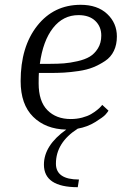

<svg xmlns="http://www.w3.org/2000/svg" viewBox="-20 -530 507 800"><path d="M432 -69Q428 -62 419 -52Q410 -42 377 -21.5Q344 -1 304 6Q213 64 213 152Q213 218 309 218L304 250Q163 250 163 156Q163 76 256 10Q170 8 118 -43.5Q66 -95 66 -192Q66 -335 135 -422.5Q204 -510 316 -510Q386 -510 426.5 -472Q467 -434 467 -378Q467 -344 454.5 -318Q442 -292 418 -276Q394 -260 368 -249.5Q342 -239 307.5 -234Q273 -229 246.5 -227.5Q220 -226 187 -226H142Q141 -212 141 -183Q141 -108 177.5 -71Q214 -34 275 -34Q300 -34 322.5 -40Q345 -46 359.5 -54.5Q374 -63 385 -72Q396 -81 401 -87L406 -93ZM307 -467Q243 -467 201 -413.5Q159 -360 146 -264H189Q221 -264 246.5 -266Q272 -268 303 -275Q334 -282 354 -294Q374 -306 388 -328.5Q402 -351 402 -382Q402 -419 377 -443Q352 -467 307 -467Z"/></svg>

Font: Arsenal
Style: Italic
Weight: 400
Italic angle: -9.10001°
Designer: Andrij Shevchenko
Foundry: Stairsfor
Version: Version 2.001;PS 002.001;hotconv 1.0.88;makeotf.lib2.5.64775